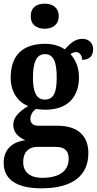

<svg xmlns="http://www.w3.org/2000/svg" viewBox="-20 -786 529 1043"><path d="M223 -630C264 -630 299 -651 299 -698C299 -746 264 -766 223 -766C179 -766 147 -746 147 -698C147 -651 179 -630 223 -630ZM205 237C378 237 460 165 460 46C460 -44 408 -103 291 -103H189C163 -103 145 -114 145 -140C145 -164 161 -185 175 -194C186 -192 213 -190 226 -190C352 -190 409 -263 409 -367C409 -424 388 -464 363 -492C371 -498 382 -503 394 -503C409 -503 426 -488 426 -461C471 -461 486 -488 486 -518C486 -549 466 -575 427 -575C386 -575 359 -547 332 -518C304 -536 270 -548 226 -548C97 -548 38 -480 38 -363C38 -286 78 -231 133 -210C86 -181 52 -151 52 -108C52 -62 86 -38 118 -24C47 -16 0 26 0 98C0 188 68 237 205 237ZM223 -245C175 -245 159 -291 159 -364C159 -441 175 -492 224 -492C274 -492 288 -443 288 -365C288 -290 275 -245 223 -245ZM208 180C144 180 106 149 106 95C106 29 148 12 182 12H284C330 12 353 32 353 76C353 140 307 180 208 180Z"/></svg>

Font: Noto Serif Bengali Condensed
Style: Bold
Weight: 700
Width: 3
Designer: Juan Bruce, Universal Thirst, Indian Type Foundry and the Monotype Design Team.
Foundry: Monotype Imaging Inc.
Version: Version 2.003